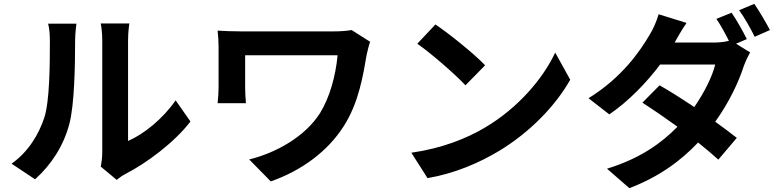

<svg xmlns="http://www.w3.org/2000/svg" viewBox="-20 -887 4040 997"><path d="M503 -22 586 47C596 39 608 29 630 17C742 -40 886 -148 969 -256L892 -366C825 -269 726 -190 645 -155C645 -216 645 -598 645 -678C645 -723 651 -762 652 -765H503C504 -762 511 -724 511 -679C511 -598 511 -149 511 -96C511 -69 507 -41 503 -22ZM40 -37 162 44C247 -32 310 -130 340 -243C367 -344 370 -554 370 -673C370 -714 376 -759 377 -764H230C236 -739 239 -712 239 -672C239 -551 238 -362 210 -276C182 -191 128 -99 40 -37Z M1902 -670 1806 -731C1779 -726 1744 -724 1711 -724C1640 -724 1273 -724 1233 -724C1186 -724 1142 -726 1110 -728C1113 -702 1115 -671 1115 -644C1115 -598 1115 -473 1115 -433C1115 -406 1113 -382 1110 -351H1257C1254 -382 1253 -418 1253 -433C1253 -473 1253 -569 1253 -600C1325 -600 1670 -600 1733 -600C1723 -492 1692 -381 1642 -300C1563 -175 1409 -92 1274 -59L1386 55C1546 -1 1682 -101 1765 -232C1843 -353 1866 -498 1884 -603C1887 -617 1896 -655 1902 -670Z M2241 -760 2147 -660C2220 -609 2345 -500 2397 -444L2499 -548C2441 -609 2311 -713 2241 -760ZM2116 -94 2200 38C2341 14 2470 -42 2571 -103C2732 -200 2865 -338 2941 -473L2863 -614C2800 -479 2670 -326 2499 -225C2402 -167 2272 -116 2116 -94Z M3897 -867 3818 -834C3846 -796 3878 -738 3899 -696L3978 -731C3960 -766 3923 -829 3897 -867ZM3545 -768 3400 -813C3391 -779 3370 -733 3355 -709C3304 -622 3211 -485 3036 -377L3144 -293C3245 -362 3338 -459 3408 -552H3694C3679 -490 3636 -404 3585 -331C3521 -374 3458 -414 3405 -444L3316 -354C3367 -321 3433 -276 3498 -229C3416 -145 3305 -64 3132 -11L3248 90C3404 31 3517 -54 3605 -147C3646 -114 3683 -83 3710 -58L3806 -171C3776 -195 3737 -224 3694 -255C3766 -355 3816 -462 3842 -543C3851 -568 3864 -595 3875 -615L3802 -660L3858 -684C3840 -721 3804 -785 3779 -821L3700 -789C3722 -757 3746 -713 3765 -675C3743 -669 3714 -666 3687 -666H3483C3495 -688 3521 -733 3545 -768Z"/></svg>

Font: Noto Sans CJK TC
Style: Bold
Weight: 700
Designer: Ryoko NISHIZUKA 西塚涼子 (kana, bopomofo & ideographs); Paul D. Hunt (Latin, Greek & Cyrillic); Sandoll Communications 산돌커뮤니
Foundry: Adobe
Version: Version 2.004;hotconv 1.0.118;makeotfexe 2.5.65603